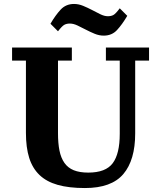

<svg xmlns="http://www.w3.org/2000/svg" viewBox="-20 -938 809 970"><path d="M409 12Q328 12 271.5 -4Q215 -20 179.5 -54Q144 -88 127.5 -140.5Q111 -193 111 -267V-632H41V-698H343V-632H273V-265Q273 -214 280.5 -177Q288 -140 305.5 -115Q323 -90 352.5 -78Q382 -66 426 -66Q514 -66 549.5 -113.5Q585 -161 585 -262V-632H515V-698H733V-632H663V-264Q663 -129 603 -58.5Q543 12 409 12ZM504 -758Q481 -758 458 -767.5Q435 -777 414 -788Q393 -799 372 -809Q351 -819 333 -819Q317 -819 305.5 -813Q294 -807 273 -780L235 -818Q260 -861 286.5 -889.5Q313 -918 354 -918Q377 -918 400 -908.5Q423 -899 444 -888Q465 -877 486 -866.5Q507 -856 525 -856Q541 -856 552.5 -862Q564 -868 585 -896L623 -858Q597 -814 571 -786Q545 -758 504 -758Z"/></svg>

Font: IBM Plex Serif
Style: Bold
Weight: 700
Designer: Mike Abbink, Paul van der Laan, Pieter van Rosmalen
Foundry: Bold Monday
Version: Version 2.008